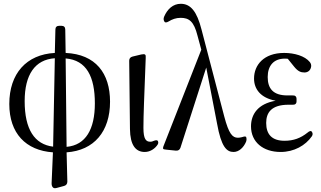

<svg xmlns="http://www.w3.org/2000/svg" viewBox="-20 -800 1694 1012"><path d="M29 -252C29 -97 116 -7 259 3L252 166C252 176 254 183 259 188C264 193 271 193 281 190L318 180C329 177 335 169 335 157L331 3C476 -7 560 -107 560 -264C560 -414 484 -514 326 -521L324 -644C324 -657 317 -664 304 -664H292C279 -664 272 -657 272 -644L269 -521C119 -513 29 -412 29 -252ZM110 -267C110 -406 164 -486 269 -493L260 -27C162 -39 110 -118 110 -267ZM326 -492C436 -483 480 -396 480 -255C480 -119 432 -35 331 -26Z M743 1C774 1 799 -19 811 -38C815 -45 815 -50 812 -57C809 -62 801 -62 789 -57C784 -54 778 -53 772 -53C750 -53 736 -66 736 -126C736 -197 740 -279 748 -493C749 -504 748 -509 745 -512C742 -515 735 -515 725 -513L679 -502C668 -499 661 -493 661 -480L665 -120C666 -35 695 1 743 1Z M840 -16C841 -13 848 -12 858 -11L907 -6C919 -5 927 -10 931 -21L1067 -444L1124 -149C1146 -25 1175 1 1211 1C1239 1 1264 -22 1277 -53C1280 -62 1280 -68 1278 -76C1276 -83 1268 -81 1255 -77C1247 -75 1240 -74 1234 -74C1205 -74 1186 -95 1162 -186L1042 -645C1018 -739 985 -780 933 -780C892 -780 862 -752 845 -712C841 -702 842 -694 846 -687C849 -680 857 -680 869 -687C887 -698 907 -706 932 -706C976 -706 1002 -688 1021 -612L1041 -538L843 -33C839 -24 839 -18 840 -16Z M1459 1C1530 1 1590 -33 1624 -82C1629 -90 1629 -98 1624 -105C1620 -112 1611 -110 1601 -101C1565 -72 1527 -58 1480 -58C1414 -58 1383 -91 1383 -152C1383 -206 1410 -248 1501 -248C1507 -248 1512 -248 1521 -248C1534 -247 1543 -252 1543 -266V-278C1543 -292 1535 -298 1522 -297C1512 -297 1504 -297 1495 -297C1419 -297 1391 -334 1391 -394C1391 -454 1423 -491 1481 -491C1487 -491 1492 -491 1497 -490L1530 -449C1551 -423 1566 -418 1585 -418C1603 -418 1617 -429 1620 -449C1621 -458 1619 -465 1613 -473C1587 -505 1532 -521 1478 -521C1370 -521 1319 -457 1319 -386C1319 -331 1353 -284 1433 -269C1339 -253 1303 -197 1303 -134C1303 -51 1367 1 1459 1Z"/></svg>

Font: 寒蝉锦书宋 CompactLight
Style: Bold
Weight: 400
Width: 4
Designer: 寒蝉锦书宋{Warren} 思源宋体{Ryoko NISHIZUKA 西塚涼子 (kana & ideographs); Frank Grießhammer (Latin, Greek & Cyrillic); Wenlong ZHANG 
Foundry: Adobe & ChillType
Version: Version 2.000;Glyphs 3.1.1 (3135)